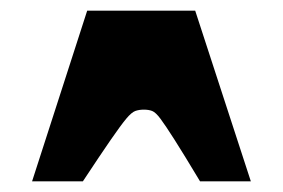

<svg xmlns="http://www.w3.org/2000/svg" viewBox="-20 -720 529 359"><path d="M40 -381 143 -700H345L449 -381H354Q324 -431 306.5 -458.5Q289 -486 280 -498Q271 -510 264.5 -512.5Q258 -515 249 -515Q240 -515 233 -512.5Q226 -510 216 -498Q206 -486 187 -458.5Q168 -431 135 -381Z"/></svg>

Font: Ojuju ExtraBold
Style: Regular
Weight: 800
Designer: Chisaokwu Joboson, Mirko Velimirovic
Foundry: Udi Foundry
Version: Version 1.000